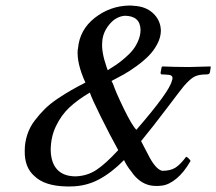

<svg xmlns="http://www.w3.org/2000/svg" viewBox="-20 -668 785 697"><path d="M306.2 -332Q261.7 -305.7 232.2 -278.1Q202.6 -250.5 183.3 -210.4Q164.1 -170.4 164.1 -123Q165 -76.7 188 -52.2Q210.9 -27.8 254.9 -27.8Q296.9 -29.3 330.1 -51.3Q363.3 -73.2 409.2 -123Q379.4 -176.8 345.9 -244.4Q312.5 -312 306.2 -332ZM351.1 -515.1Q347.7 -480 367.2 -423.8Q367.7 -421.4 369.4 -417.5Q371.1 -413.6 371.1 -413.1Q390.1 -424.8 403.8 -434.3Q417.5 -443.8 435.1 -459Q452.6 -474.1 463.6 -488.5Q474.6 -502.9 482.4 -521.7Q490.2 -540.5 490.2 -560.1Q488.8 -610.8 432.1 -610.8Q399.4 -607.4 376 -578.1Q352.5 -548.8 351.1 -515.1ZM604 -375Q611.3 -392.6 595.2 -396Q577.6 -397.9 566.9 -397.9Q563 -397.9 563 -404.8L566.9 -424.8L569.8 -426.8Q618.7 -424.8 653.8 -424.8H669.9L744.1 -426.8L745.1 -424.8L742.2 -405.8Q740.7 -397.9 731 -397.9Q701.2 -397.9 685.5 -389.6Q669.9 -381.3 647.9 -356Q640.1 -347.2 586.9 -276.6Q533.7 -206.1 492.2 -155.8Q496.6 -147.9 504.6 -131.8Q512.7 -115.7 517.1 -107.9Q544.4 -53.2 568.8 -47.9Q599.1 -47.9 617.2 -59.6Q635.3 -71.3 655.8 -99.1Q664.1 -95.7 671.9 -84Q647.9 -42 620.1 -19.3Q592.3 3.4 566.9 5.9Q545.9 8.8 524.9 4.9Q484.9 -3.9 457 -44.9Q440.4 -65.4 430.2 -86.9Q385.7 -41.5 339.1 -16.6Q292.5 8.3 236.8 8.8H221.2Q142.1 7.3 105 -28.8Q68.4 -60.5 69.8 -121.1Q69.8 -150.9 78.9 -178.7Q87.9 -206.5 105.5 -229.7Q123 -252.9 142.8 -272.5Q162.6 -292 189.7 -310.1Q216.8 -328.1 239.5 -341.1Q262.2 -354 290 -368.2Q257.8 -439 262.2 -488.8Q263.2 -489.7 263.2 -492.2Q269 -560.1 324.2 -603.3Q379.4 -646.5 449.2 -647.9Q460 -647.9 464.8 -647Q509.3 -645 536.1 -619.6Q563 -594.2 564 -557.1Q564 -533.2 551.3 -508.8Q538.6 -484.4 520 -465.6Q501.5 -446.8 475.6 -428Q449.7 -409.2 428.7 -397.5Q407.7 -385.7 384.8 -374Q389.6 -364.7 390.1 -363.8Q401.4 -331.1 430.2 -272Q459 -212.9 475.1 -196.8Q595.7 -335.9 604 -375Z"/></svg>

Font: Common Serif Medium
Style: Italic
Weight: 500
Italic angle: -12°
Designer: Philipp H. Poll, Khaled Hosny
Foundry: Stefan Peev, Context Ltd.
Version: Version 1.026